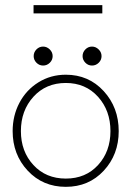

<svg xmlns="http://www.w3.org/2000/svg" viewBox="-20 -712 529 744"><path d="M110 -660V-692H376.5V-660ZM147 -531.5Q161.5 -531.5 172.8 -520.5Q184 -509.5 184 -494.5Q184 -479.5 173 -468.8Q162 -458 147 -458Q132 -458 121.2 -469Q110.5 -480 110.5 -494.5Q110.5 -509.5 121.2 -520.5Q132 -531.5 147 -531.5ZM336.5 -531.5Q351 -531.5 362.2 -520.5Q373.5 -509.5 373.5 -494.5Q373.5 -479.5 362.5 -468.8Q351.5 -458 336.5 -458Q321.5 -458 310.8 -469Q300 -480 300 -494.5Q300 -509.5 310.8 -520.5Q321.5 -531.5 336.5 -531.5ZM29 -204Q29 -263.5 55.2 -313.5Q81.5 -363.5 129 -393Q176.5 -422.5 235 -422.5Q323.5 -422.5 381.8 -359Q440 -295.5 440 -204Q440 -113 382 -50.5Q324 12 235 12Q146 12 87.5 -50.5Q29 -113 29 -204ZM408 -204Q408 -283.5 359.8 -337Q311.5 -390.5 235 -390.5Q158 -390.5 109.5 -337Q61 -283.5 61 -204Q61 -125 109.5 -72.5Q158 -20 235 -20Q312 -20 360 -72.5Q408 -125 408 -204Z"/></svg>

Font: League Spartan ExtraLight
Style: Regular
Weight: 200
Foundry: The League of Moveable Type
Version: Version 2.002